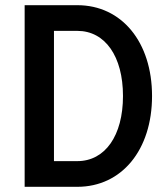

<svg xmlns="http://www.w3.org/2000/svg" viewBox="-20 -720 640 740"><path d="M75 0H278C449 0 566 -142 566 -350C566 -558 449 -700 278 -700H75ZM188 -99V-601H278C385 -601 454 -503 454 -350C454 -197 385 -99 278 -99Z"/></svg>

Font: CommitMono
Style: 600Regular
Weight: 600
Monospace: yes
Designer: Eigil Nikolajsen
Foundry: Eigil Nikolajsen
Version: Version 1.143